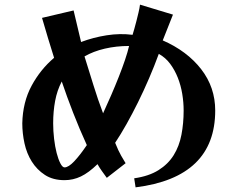

<svg xmlns="http://www.w3.org/2000/svg" viewBox="-20 -740 1040 827"><path d="M907 -264Q907 24 564 67L558 28Q621 19 662.5 -7Q704 -33 728 -71.5Q752 -110 761.5 -159.5Q771 -209 771 -264Q771 -299 765 -335.5Q759 -372 746 -405Q733 -438 713 -465Q693 -492 664 -508Q645 -456 622 -402.5Q599 -349 574.5 -299.5Q550 -250 525 -205.5Q500 -161 476 -125Q490 -90 501.5 -70Q513 -50 521 -37L440 26Q429 11 418 -4.5Q407 -20 400 -33Q362 4 328.5 20Q295 36 258 36Q208 36 173.5 13.5Q139 -9 117 -44Q95 -79 85.5 -122.5Q76 -166 76 -209Q78 -300 116 -370.5Q154 -441 213 -491Q199 -536 187 -575Q175 -614 161 -663L297 -695L329 -560V-559Q382 -579 439.5 -588Q497 -597 551 -590Q554 -600 558.5 -615.5Q563 -631 567.5 -649Q572 -667 576.5 -685.5Q581 -704 583 -720L725 -677L681 -566Q786 -520 846.5 -442Q907 -364 907 -264ZM536 -542Q481 -542 431.5 -530.5Q382 -519 344 -497Q365 -430 383 -371.5Q401 -313 424 -252Q442 -291 459.5 -331.5Q477 -372 492 -410Q507 -448 518.5 -482Q530 -516 536 -542ZM354 -115Q322 -185 295 -254.5Q268 -324 246 -389Q226 -351 217.5 -305.5Q209 -260 209 -209Q209 -176 213 -142Q217 -108 224 -81Q231 -54 240 -36.5Q249 -19 258 -19Q275 -19 300 -45.5Q325 -72 354 -115Z"/></svg>

Font: Cafe24 ClassicType
Style: Regular
Weight: 400
Designer: Cafe24 thkim, hmlim, mnelim & 4IR
Foundry: Cafe24
Version: Version 1.000